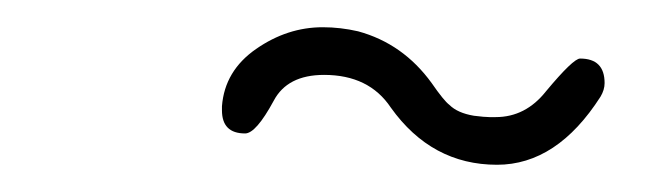

<svg xmlns="http://www.w3.org/2000/svg" viewBox="-20 -572 488 141"><path d="M345 -451Q297 -451 267 -493Q251 -517 218 -517Q191 -517 181 -498Q168 -474 160 -474Q143 -474 143 -491V-494Q145 -520 168 -536Q191 -552 217 -552Q230 -552 243 -549Q276 -540 297 -511Q306 -498 310 -495Q316 -489 328 -487Q336 -486 339.5 -486Q343 -486 344 -486Q366 -486 381 -505Q401 -529 406 -529Q424 -529 424 -511Q424 -506 421 -501Q389 -451 345 -451Z"/></svg>

Font: Send Flowers
Style: Regular
Weight: 400
Designer: Robert E. Leuschke
Foundry: Robert E. Leuschke
Version: Version 1.010; ttfautohint (v1.8.4.7-5d5b)